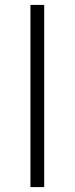

<svg xmlns="http://www.w3.org/2000/svg" viewBox="-20 -762 304 782"><path d="M104 0V-742H160V0Z"/></svg>

Font: Montserrat-Alt1 Light
Style: Regular
Weight: 300
Designer: Differentunic
Foundry: Differentunic
Version: Version 7.222